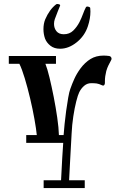

<svg xmlns="http://www.w3.org/2000/svg" viewBox="-20 -962 592 981"><path d="M210 -765Q202 -788 202 -813Q202 -841 211 -863Q233 -914 267 -940Q272 -943 280.5 -940.5Q289 -938 287 -933Q281 -917 274.5 -902Q268 -887 260 -864Q256 -852 256 -840Q256 -818 268.5 -802.5Q281 -787 306 -787Q335 -787 354 -805.5Q373 -824 386 -849Q397 -871 404 -890.5Q411 -910 419 -925Q422 -930 431 -928Q440 -926 441 -921Q442 -912 442 -903Q442 -867 429 -828Q413 -779 372 -746Q331 -713 287 -713Q257 -713 237.5 -728.5Q218 -744 210 -765ZM339 -154 333 -41H413V-1H203V-41H292L298 -155L303 -232H114V-272H168Q165 -303 156 -353.5Q147 -404 134 -459Q121 -514 106.5 -562Q92 -610 79 -636H25V-676H266V-636H212Q222 -611 233 -565.5Q244 -520 254.5 -466.5Q265 -413 272.5 -361Q280 -309 281 -272H305L306 -283Q307 -297 310 -328Q313 -359 318 -395.5Q323 -432 328.5 -463Q334 -494 339 -507Q348 -533 360 -559.5Q372 -586 391 -612Q414 -643 442.5 -660.5Q471 -678 509 -678Q523 -678 537 -676Q545 -675 548.5 -668Q552 -661 547 -653Q540 -640 534 -628Q528 -616 523 -599Q516 -571 516 -548Q516 -543 516 -538Q516 -532 512.5 -527.5Q509 -523 502 -526Q485 -534 474 -535.5Q463 -537 446 -537Q426 -537 410.5 -524Q395 -511 385 -491Q378 -477 369.5 -443.5Q361 -410 354.5 -367Q348 -324 346 -281Z"/></svg>

Font: Triodion
Style: Regular
Weight: 400
Version: Version 1.201; ttfautohint (v1.8.4.7-5d5b)